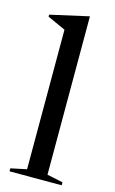

<svg xmlns="http://www.w3.org/2000/svg" viewBox="-116 -789 502 836"><g transform="rotate(15 135.0 -371.0)"><path d="M181 -28.5 252.5 -13.5V0H17.5V-13.5L89 -28.5V-657.5L7.5 -694.5V-703.5L179 -742H181Z"/></g></svg>

Font: Newsreader Display
Style: Regular
Weight: 400
Designer: Hugues Gentile
Foundry: Production Type
Version: Version 1.001